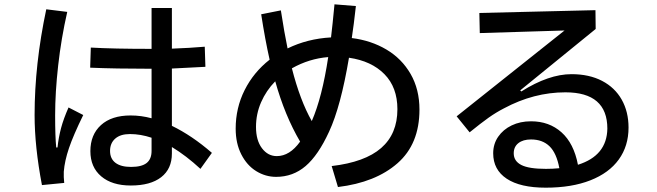

<svg xmlns="http://www.w3.org/2000/svg" viewBox="-20 -827 3040 888"><path d="M907 -46Q841 -107 775 -147V-117Q775 -46 725.5 -7.5Q676 31 585 31Q498 31 448 -11.5Q398 -54 398 -128Q398 -204 447 -248.5Q496 -293 584 -293Q633 -293 681 -280V-509Q512 -509 397 -514L400 -607Q504 -601 681 -601V-790H775V-602Q858 -605 927 -611L930 -518Q826 -512 775 -510V-245Q868 -200 960 -120ZM365 -295Q319 -201 299 -142Q279 -83 275 -33Q274 -8 277 19L174 29Q140 -149 140 -295Q140 -530 194 -784L291 -772Q263 -649 249 -524Q235 -399 235 -294Q235 -195 240 -145H246Q251 -192 262.5 -235Q274 -278 297 -330ZM681 -190Q630 -207 581 -207Q537 -207 513 -186Q489 -165 489 -129Q489 -93 514 -74Q539 -55 586 -55Q635 -55 658 -73Q681 -91 681 -129Z M1920 -320Q1920 -161 1818.5 -72Q1717 17 1543 38L1514 -59Q1668 -77 1743 -142.5Q1818 -208 1818 -322Q1818 -423 1758 -484Q1698 -545 1594 -560Q1556 -334 1502 -218Q1452 -109 1393.5 -59Q1335 -9 1257 -9Q1208 -9 1165 -35.5Q1122 -62 1096 -113Q1070 -164 1070 -232Q1070 -328 1111.5 -410.5Q1153 -493 1227 -551Q1206 -644 1188 -761L1279 -779Q1295 -675 1310 -603Q1402 -648 1511 -654Q1518 -711 1527 -807L1626 -799Q1616 -709 1607 -651Q1696 -640 1767 -598Q1838 -556 1879 -485Q1920 -414 1920 -320ZM1330 -511Q1368 -362 1422 -267Q1470 -377 1498 -563Q1410 -556 1330 -511ZM1368 -172Q1297 -293 1253 -451Q1211 -408 1187.5 -354Q1164 -300 1164 -240Q1164 -178 1191.5 -141.5Q1219 -105 1260 -105Q1320 -105 1368 -172Z M2887 -237Q2887 -152 2842 -89.5Q2797 -27 2710.5 7Q2624 41 2504 41Q2386 41 2323.5 -0.5Q2261 -42 2261 -118Q2261 -161 2284 -194.5Q2307 -228 2346.5 -247Q2386 -266 2436 -266Q2520 -266 2577 -215Q2634 -164 2653 -65Q2787 -107 2789 -232Q2789 -400 2595 -400Q2449 -400 2311 -326Q2274 -307 2239.5 -282.5Q2205 -258 2152 -215L2092 -289L2591 -686L2199 -674L2197 -767L2734 -780L2735 -693L2386 -409L2391 -404Q2518 -484 2623 -484Q2705 -484 2764.5 -453Q2824 -422 2855.5 -366Q2887 -310 2887 -237ZM2505 -46Q2537 -46 2567 -49Q2554 -119 2521.5 -150.5Q2489 -182 2436 -182Q2399 -182 2377.5 -165Q2356 -148 2356 -118Q2356 -82 2391 -64Q2426 -46 2505 -46Z"/></svg>

Font: IBM Plex Sans JP Medium
Style: Regular
Weight: 500
Designer: Mike Abbink; Paul van der Laan; Pieter van Rosmalen; Wujin Sim; Yejin Wi; Jinhee Kim; Boomi Park; Yona Kim; Kichan Ma
Foundry: Sandoll Inc.
Version: Version 1.001